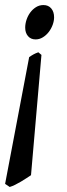

<svg xmlns="http://www.w3.org/2000/svg" viewBox="-45 -474 265 756"><path d="M54.2 -365.2Q54.2 -379.9 59.3 -395.8Q64.5 -411.6 74 -424.6Q83.5 -437.5 96.7 -445.8Q109.9 -454.1 126 -454.1Q145.5 -454.1 156.7 -440.9Q168 -427.7 168 -405.8Q168 -391.6 162.4 -376.2Q156.7 -360.8 147 -348.1Q137.2 -335.4 123.8 -327.1Q110.4 -318.8 95.2 -318.8Q76.2 -318.8 65.2 -331.8Q54.2 -344.7 54.2 -365.2ZM77.1 215.8Q69.8 220.7 59.3 227.5Q48.8 234.4 37.4 241.2Q25.9 248 14.4 253.7Q2.9 259.3 -6.8 262.2L-24.9 250L69.8 -249Q79.6 -255.9 87.2 -260Q94.7 -264.2 106 -268.1L118.2 -257.8Z"/></svg>

Font: Gentium Plus Viet
Style: Italic
Weight: 400
Italic angle: -8°
Designer: J. Victor Gaultney, Annie Olsen, Iska Routamaa, Becca Hirsbrunner
Foundry: SIL International
Version: Version 5.000